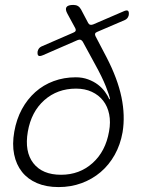

<svg xmlns="http://www.w3.org/2000/svg" viewBox="-20 -750 640 780"><path d="M277 -617Q285 -620 287 -624.5Q289 -629 286 -635L254 -694Q244 -712 250 -721Q256 -730 278 -730Q289 -730 296.5 -725.5Q304 -721 309 -712L338 -657Q341 -651 346.5 -649.5Q352 -648 359 -651L482 -704Q495 -710 500 -706Q505 -702 503 -688Q501 -681 497.5 -676.5Q494 -672 488 -669L376 -621Q368 -618 366.5 -613.5Q365 -609 368 -603L413 -517Q458 -430 473.5 -355Q489 -280 478 -213Q469 -162 446 -121Q423 -80 389 -51Q355 -22 311.5 -6Q268 10 218 10Q168 10 130.5 -6Q93 -22 69.5 -51.5Q46 -81 37.5 -122.5Q29 -164 38 -215Q47 -266 69 -306.5Q91 -347 123.5 -376Q156 -405 198 -420.5Q240 -436 288 -436Q315 -436 338 -427.5Q361 -419 378 -406Q395 -393 406.5 -377Q418 -361 424 -347H427Q425 -361 410 -399Q395 -437 365 -491L316 -581Q312 -587 307 -588.5Q302 -590 295 -587L155 -526Q141 -520 136 -524Q131 -528 133 -542Q135 -549 138.5 -553.5Q142 -558 148 -561ZM228 -40Q303 -40 356 -87.5Q409 -135 423 -216Q430 -254 423.5 -286Q417 -318 399 -341Q381 -364 353 -377Q325 -390 289 -390Q213 -390 160 -343Q107 -296 93 -215Q79 -134 115.5 -87Q152 -40 228 -40Z"/></svg>

Font: Maple Mono Thin
Style: Italic
Weight: 250
Italic angle: -10°
Monospace: yes
Designer: subframe7536
Version: Version 7.000